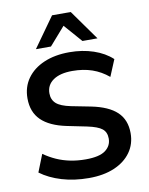

<svg xmlns="http://www.w3.org/2000/svg" viewBox="-101 -1011 846 1093"><g transform="rotate(-10 322.5 -464.5)"><path d="M324 10Q239 10 167.5 -11.5Q96 -33 45 -71L85 -172Q119 -148 156 -131.5Q193 -115 235 -106.5Q277 -98 324 -98Q403 -98 438 -124Q473 -150 473 -192Q473 -229 449 -248.5Q425 -268 363 -281L250 -304Q153 -324 105 -371Q57 -418 57 -497Q57 -563 92 -612Q127 -661 190 -688Q253 -715 337 -715Q412 -715 476 -693.5Q540 -672 583 -632L543 -536Q500 -572 449 -589.5Q398 -607 335 -607Q264 -607 224.5 -579.5Q185 -552 185 -504Q185 -467 209.5 -445Q234 -423 293 -411L405 -389Q505 -369 553 -323.5Q601 -278 601 -201Q601 -138 567 -90.5Q533 -43 471 -16.5Q409 10 324 10ZM153 -765 277 -939H385L509 -765H422L331 -869L240 -765Z"/></g></svg>

Font: Mulish ExtraLight
Style: Regular
Weight: 200
Designer: Vernon Adams
Foundry: Vernon Adams
Version: Version 3.603